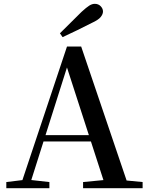

<svg xmlns="http://www.w3.org/2000/svg" viewBox="-20 -983 775 1003"><path d="M293 -809Q323 -838 351.5 -867Q380 -896 406 -921Q431 -944 446 -953.5Q461 -963 475 -963Q494 -963 506 -950.5Q518 -938 518 -923Q518 -909 506 -894Q494 -879 459 -863Q422 -844 384 -825.5Q346 -807 307 -789ZM13 0V-32L112 -44H130L238 -32V0ZM83 0 330 -740H404L655 0H534L319 -664H339L336 -650L130 0ZM193 -244 199 -277H510L516 -244ZM414 0V-32L549 -45H590L725 -32V0Z"/></svg>

Font: Noto Serif TC ExtraLight SemiBold
Style: Regular
Weight: 600
Version: Version 2.003-H1;hotconv 1.1.1;makeotfexe 2.6.0